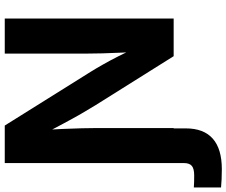

<svg xmlns="http://www.w3.org/2000/svg" viewBox="-139 -674 975 827"><g transform="rotate(-90 348.5 -260.5)"><path d="M-45.4 204.1V86.9Q-35.6 87.9 -21.2 88.1Q-6.8 88.4 6.3 88.4Q35.6 88.4 47.6 78.1Q59.6 67.9 59.6 44.4V-60.1H209V52.2Q209 129.4 164.8 168.5Q120.6 207.5 33.2 207.5Q9.8 207.5 -10.7 206.5Q-31.2 205.6 -45.4 204.1ZM59.6 0V-727.5H221.2L453.1 -356.9Q466.8 -335 484.1 -304.4Q501.5 -273.9 520 -237.3Q538.6 -200.7 556.2 -161.6L540 -140.1Q537.6 -176.3 535.4 -220.7Q533.2 -265.1 532.2 -305.9Q531.2 -346.7 531.2 -372.1V-727.5H682.1V0H520L309.6 -335.4Q292 -363.8 272 -398.4Q252 -433.1 229 -476.3Q206.1 -519.5 178.2 -572.3L201.2 -582Q204.6 -528.8 206.5 -481Q208.5 -433.1 209.5 -395.8Q210.4 -358.4 210.4 -335.9V0Z"/></g></svg>

Font: Inter 24pt
Style: Bold
Weight: 700
Designer: Rasmus Andersson
Foundry: rsms
Version: Version 4.001;git-66647c0bb